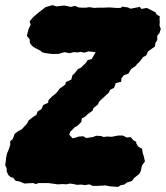

<svg xmlns="http://www.w3.org/2000/svg" viewBox="-31 -708 649 751"><path d="M99 8 76 9 65 10 46 2 30 -1 20 -13 11 -15 1 -24 -5 -38V-50L-11 -63L-9 -71L-7 -91L-4 -106L4 -126L9 -141V-156L19 -164L26 -184L40 -195L55 -203L75 -225L81 -237L100 -252L111 -258L116 -272L131 -281L138 -297L157 -306L159 -317L172 -330L189 -344L193 -349L202 -361L224 -377L227 -387L248 -397L253 -415L259 -419L274 -438L285 -443L304 -461L312 -473L328 -477L343 -504L315 -507L299 -502L284 -505L273 -503L257 -504L241 -500L221 -504L208 -500L197 -497H172L148 -500L132 -504L130 -508L113 -517L105 -521L94 -529L86 -540L85 -554L74 -568L81 -595L89 -611L85 -625L99 -641L115 -655L129 -666L147 -680L174 -688L190 -683L216 -686H223L246 -681L263 -685L276 -679L288 -678H305L319 -680L338 -677L351 -678H375L396 -679L410 -678L423 -677H441L447 -682L469 -679L480 -674L516 -681L522 -673L543 -677L561 -668L577 -660L582 -651L594 -644L593 -632L594 -623L593 -608L598 -595L593 -579L584 -568V-551L577 -540L575 -526L548 -507L541 -491L529 -485L517 -469L504 -456L501 -451L482 -438L471 -420L454 -414L444 -402L443 -388L422 -383L415 -364L400 -357L394 -345L384 -336L357 -311L352 -299L335 -286L331 -275L314 -263L301 -251L289 -245L287 -231L272 -216L261 -210L244 -193L240 -181L253 -167L262 -169L278 -174L295 -175L306 -168L333 -172L345 -177L364 -176L375 -172L386 -174L406 -173L432 -178H449L465 -170L480 -172L490 -160L502 -153V-147L510 -134L525 -126L527 -110L531 -98L536 -77L524 -60L520 -40L514 -28L494 -12L485 0L465 6L455 14L442 16L431 23L400 21L380 17L372 18L347 19H331L319 13L302 16L286 14L269 15L258 12L242 10L229 13L215 12L194 13L173 10L157 8H136H120L109 12Z"/></svg>

Font: Winky Rough ExtraBold
Style: Italic
Weight: 800
Italic angle: -8.97852°
Designer: Simon Atzbach
Foundry: typofactur
Version: Version 1.206; ttfautohint (v1.8.4.7-5d5b)